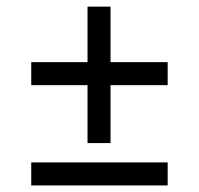

<svg xmlns="http://www.w3.org/2000/svg" viewBox="-20 -564 605 584"><path d="M490 -305H316.2V-128.8H246.2V-305H75V-375H246.2V-543.8H316.2V-375H490ZM490 -70V0H75V-70Z"/></svg>

Font: Cambay
Style: Regular
Weight: 400
Version: Version 1.180;PS 001.180;hotconv 1.0.70;makeotf.lib2.5.58329